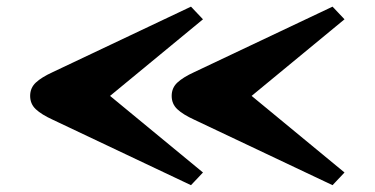

<svg xmlns="http://www.w3.org/2000/svg" viewBox="-20 -562 1099 563"><path d="M483.4 -280.8Q483.4 -304.2 500 -319.8Q516.6 -335.4 549.8 -350.6L955.1 -542.5L990.2 -505.4L717.8 -280.8L990.2 -56.2L955.1 -19L549.8 -210.9Q516.6 -226.1 500 -241.7Q483.4 -257.3 483.4 -280.8ZM134.8 -210.9Q101.6 -226.1 85 -241.7Q68.4 -257.3 68.4 -280.8Q68.4 -304.2 85 -319.8Q101.6 -335.4 134.8 -350.6L540 -542.5L575.2 -505.4L302.7 -280.8L575.2 -56.2L540 -19Z"/></svg>

Font: Asset
Style: Regular
Weight: 400
Designer: Riccardo De Franceschi
Foundry: Sorkin Type Co.
Version: Version 1.001